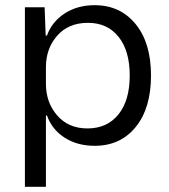

<svg xmlns="http://www.w3.org/2000/svg" viewBox="-20 -553 650 740"><path d="M76 167V-525H152L156 -416H161Q180 -469 229 -501Q278 -533 345 -533Q443 -533 502.5 -460.5Q562 -388 562 -262Q562 -136 503 -63.5Q444 9 345 9Q278 9 229 -22.5Q180 -54 161 -108H157V167ZM317 -58Q393 -58 436.5 -112Q480 -166 480 -262Q480 -357 437 -411Q394 -465 319 -465Q244 -465 200.5 -415.5Q157 -366 157 -294V-230Q157 -158 200.5 -108Q244 -58 317 -58Z"/></svg>

Font: Mona Sans
Style: Regular
Weight: 400
Designer: Deni Anggara
Foundry: GitHub
Version: Version 2.000;Glyphs 3.2.3 (3260)